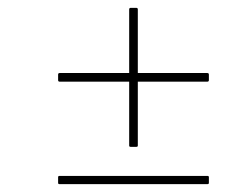

<svg xmlns="http://www.w3.org/2000/svg" viewBox="-20 -558 640 489"><path d="M313 -184Q309 -184 309 -187V-350H132Q128 -350 128 -354V-368Q128 -372 132 -372H309V-534Q309 -538 313 -538H327Q331 -538 331 -534V-372H508Q512 -372 512 -368V-354Q512 -350 508 -350H331V-187Q331 -184 327 -184ZM132 -89Q128 -89 128 -92V-107Q128 -110 132 -110H508Q512 -110 512 -107V-92Q512 -89 508 -89Z"/></svg>

Font: Sofia Sans Thin
Style: Italic
Weight: 250
Italic angle: -9°
Version: Version 4.100-B